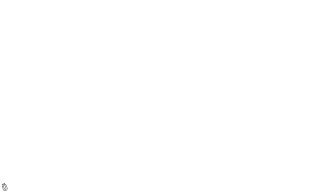

<svg xmlns="http://www.w3.org/2000/svg" viewBox="3515 -15390 50216 29690"><g transform="rotate(-30 28623.0 -544.5)"><path d="M459.4 -1110.5C456.1 -1122.6 443.8 -1131.2 431.6 -1128.3L301.1 -1097.3C290.4 -1094.7 278.8 -1083.3 278.4 -1070.2C274.5 -948.8 366.1 -867 504.9 -867C643.7 -867 758.9 -948.8 790.1 -1070.2C792.8 -1080.9 787.5 -1094.1 775.1 -1097.3L653.6 -1128.3C633.4 -1133.4 623.6 -1118.7 619.9 -1107.8C617.9 -1100.1 596.3 -1026 527.8 -1026C459.8 -1026 459.3 -1103.6 459.4 -1110.5ZM658.5 -1073.6 734.4 -1054.3C703.6 -973.4 622.1 -917 512.1 -917C401.6 -917 336.9 -974.4 329.5 -1054.3L411 -1073.6C416.5 -1039.8 439.3 -976 520.6 -976C602.7 -976 643.9 -1041.5 658.5 -1073.6ZM607.9 -825 539.1 -348C520.2 -216.8 485.7 -195 408.1 -195C330.5 -195 302.2 -216.8 321.1 -348L389.9 -825C392.1 -840.1 379.2 -850 368.5 -850H180.5C165.4 -850 153.4 -835.7 151.9 -825L75.2 -293C44 -76.1 153.3 40 374.2 40C595.1 40 738 -76.1 769.2 -293L845.9 -825C848.1 -840.1 835.2 -850 824.5 -850H636.5C621.4 -850 609.4 -835.7 607.9 -825ZM654.3 -800H792.3L719.2 -293C691.7 -101.9 580.5 -10 381.4 -10C182.4 -10 97.7 -101.9 125.2 -293L198.3 -800H336.3L271.1 -348C250.3 -203.2 294.5 -145 400.9 -145C507.3 -145 568.3 -203.2 589.1 -348Z"/></g></svg>

Font: Hussar Ekologiczny
Style: Regular
Weight: 400
Foundry: Cannot Into Space Fonts
Version: Version 0.97